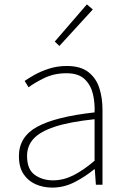

<svg xmlns="http://www.w3.org/2000/svg" viewBox="-20 -840 576 873"><path d="M218 13Q177 13 142.5 -2Q108 -17 87 -48.5Q66 -80 66 -130Q66 -218 149 -263.5Q232 -309 410 -329Q412 -372 402.5 -412.5Q393 -453 365 -480Q337 -507 282 -507Q226 -507 181 -485Q136 -463 110 -443L92 -472Q109 -484 137.5 -500Q166 -516 203.5 -528Q241 -540 284 -540Q346 -540 381.5 -512.5Q417 -485 431.5 -440Q446 -395 446 -341V0H416L411 -70H408Q368 -37 319.5 -12Q271 13 218 13ZM221 -20Q268 -20 313 -42.5Q358 -65 410 -109V-298Q296 -286 228.5 -263.5Q161 -241 132 -208.5Q103 -176 103 -131Q103 -70 138 -45Q173 -20 221 -20ZM250 -631 229 -651 375 -820 402 -797Z"/></svg>

Font: Noto Sans JP Thin Thin
Style: Regular
Weight: 250
Version: Version 2.004-H2;hotconv 1.0.118;makeotfexe 2.5.65603